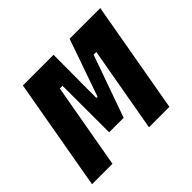

<svg xmlns="http://www.w3.org/2000/svg" viewBox="-126 -678 837 837"><g transform="rotate(-45 293.0 -259.0)"><path d="M8.8 0H134.8L204.6 -394.5H221.2L221.7 -107.4H311L413.1 -394.5H429.7L359.9 0H485.8L577.1 -517.6H388.2L295.4 -252.4H288.1L289.1 -517.6H100.1Z"/></g></svg>

Font: Cascadia Mono NF
Style: Bold Italic
Weight: 700
Italic angle: -10°
Monospace: yes
Designer: Aaron Bell
Foundry: Saja Typeworks
Version: Version 2404.023